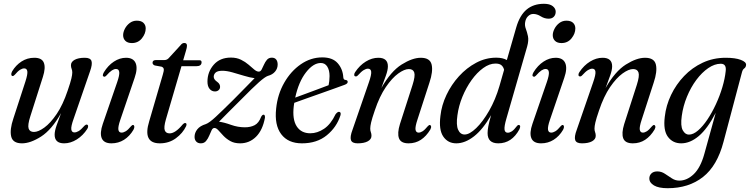

<svg xmlns="http://www.w3.org/2000/svg" viewBox="-20 -747 3953 1012"><path d="M438.5 -90Q444 -89 444.5 -82.2Q445 -75.5 440 -67.5Q417.5 -32.5 384.8 -12Q352 8.5 318 8.5Q268 8.5 268 -37Q268 -56.5 278.2 -85.8Q288.5 -115 302 -151Q252.5 -63 196.5 -27.2Q140.5 8.5 96 8.5Q47.5 8.5 39 -27.5Q30.5 -63.5 50.5 -122.5L114 -317.5Q126.5 -356.5 124 -371.5Q121.5 -386.5 107.5 -386.5Q97.5 -386.5 85.8 -379.2Q74 -372 58 -353Q50 -344.5 45.5 -346.5Q40.5 -347 39.5 -353.8Q38.5 -360.5 44 -371Q63 -403 93.2 -422.8Q123.5 -442.5 161 -442.5Q201 -442.5 211.2 -416Q221.5 -389.5 206 -341.5L140 -134.5Q125 -88 130.8 -69.8Q136.5 -51.5 159 -51.5Q182 -51.5 214 -74.8Q246 -98 278.8 -146.2Q311.5 -194.5 336.5 -269Q351.5 -312.5 356.2 -333Q361 -353.5 361 -365Q361 -376 357.5 -384.2Q354 -392.5 354 -403.5Q354 -421 373.5 -431.8Q393 -442.5 427 -442.5Q456.5 -442.5 462.2 -425.5Q468 -408.5 454.5 -371L368.5 -122Q353.5 -80.5 355.8 -64.8Q358 -49 372.5 -49Q382.5 -49 394.8 -56.2Q407 -63.5 426 -85Q433.5 -92 438.5 -90Z M675 -520Q653 -520 641 -531.5Q629 -543 629 -561.5Q629 -577.5 638.2 -595.5Q647.5 -613.5 663.8 -625.8Q680 -638 701 -638Q724.5 -638 736.2 -626.5Q748 -615 748 -597Q748 -570 728 -545Q708 -520 675 -520ZM614 -115Q601.5 -78.5 604 -63.2Q606.5 -48 621 -48Q630.5 -48 642.5 -55Q654.5 -62 671 -82Q677 -89.5 682.5 -88Q687 -87 688 -80.2Q689 -73.5 683.5 -63Q663.5 -29 633.8 -10.2Q604 8.5 567.5 8.5Q527.5 8.5 516.2 -18.5Q505 -45.5 522 -94.5L597.5 -313.5Q610.5 -351 608.5 -367.2Q606.5 -383.5 591.5 -383.5Q581.5 -383.5 569.8 -376Q558 -368.5 540 -348Q533.5 -341 528.5 -343Q516 -345.5 527.5 -366Q549.5 -402 580.2 -422.2Q611 -442.5 644.5 -442.5Q682.5 -442.5 694.8 -414.8Q707 -387 689.5 -336.5Z M831.5 -395.5 795.5 -402Q784 -407 784 -416Q784 -430.5 803 -430.5H847Q861.5 -430.5 871.5 -443L931.5 -508.5Q940 -520.5 951.5 -520.5Q965.5 -520.5 965.5 -506Q965.5 -496.5 960 -479L945.5 -429.5H1031Q1042.5 -429.5 1042.5 -419Q1042.5 -398 1014.5 -398H936.5L854.5 -118Q842.5 -76 848.5 -60Q854.5 -44 874 -44Q904 -44 942 -90Q951.5 -100 957.5 -98.5Q966.5 -96.5 961 -82Q943.5 -45 907 -18.2Q870.5 8.5 822.5 8.5Q730.5 8.5 766.5 -108L838 -353Q844.5 -374 843.2 -382.8Q842 -391.5 831.5 -395.5Z M1111 -72.5Q1101.5 -73 1095.5 -60.8Q1089.5 -48.5 1083 -32.5Q1076.5 -16.5 1066.2 -4Q1056 8.5 1038.5 8.5Q1023 8.5 1014.2 -1Q1005.5 -10.5 1005.5 -25.5Q1005.5 -47 1019.8 -65.2Q1034 -83.5 1065 -93Q1083 -99.5 1117 -131Q1151 -162.5 1210 -221Q1248 -260 1277 -289Q1306 -318 1322 -335Q1297.5 -338 1266.5 -347.5Q1235.5 -357 1205.2 -365.5Q1175 -374 1152.5 -374Q1127 -374 1116.8 -364.8Q1106.5 -355.5 1106.5 -342Q1106.5 -328 1125.5 -315Q1140 -304.5 1140 -289.5Q1140 -278.5 1132.2 -271.8Q1124.5 -265 1113 -265Q1096 -265 1084.8 -278.5Q1073.5 -292 1073.5 -317Q1073.5 -368 1106.5 -405.8Q1139.5 -443.5 1197 -443.5Q1227.5 -443.5 1250.2 -432.2Q1273 -421 1290 -406.2Q1307 -391.5 1320 -380.5Q1333 -369.5 1344 -369.5Q1353 -369.5 1359 -380.5Q1365 -391.5 1371.2 -406Q1377.5 -420.5 1387 -431.8Q1396.5 -443 1413 -443Q1428 -443 1435.8 -433.2Q1443.5 -423.5 1443.5 -407Q1443.5 -386 1430 -369.8Q1416.5 -353.5 1392 -347Q1377 -342 1345.5 -314.2Q1314 -286.5 1248.5 -220Q1209 -180.5 1180.8 -152.5Q1152.5 -124.5 1134.5 -105.5Q1161.5 -102 1197.5 -89Q1233.5 -76 1271 -76Q1300.5 -76 1322.2 -87.2Q1344 -98.5 1356.5 -131.5Q1363 -143 1369.5 -142.5Q1377.5 -142 1376.5 -126.5Q1364.5 -61 1329.5 -26.2Q1294.5 8.5 1245.5 8.5Q1215 8.5 1193.8 -3.5Q1172.5 -15.5 1157.5 -31.5Q1142.5 -47.5 1131.5 -59.8Q1120.5 -72 1111 -72.5Z M1774.5 -139Q1754.5 -76.5 1702.5 -34Q1650.5 8.5 1571.5 8.5Q1498.5 8.5 1462.2 -39.8Q1426 -88 1435.5 -174.5Q1443 -249.5 1478 -310.8Q1513 -372 1565.5 -408.2Q1618 -444.5 1679 -444.5Q1733 -444.5 1760 -413.8Q1787 -383 1789.5 -339Q1790.5 -326 1802 -325.5Q1811 -324.5 1812.5 -317.5Q1814.5 -306.5 1796.5 -300Q1780 -294 1747.5 -282.2Q1715 -270.5 1675.5 -256.5Q1636 -242.5 1597.8 -229Q1559.5 -215.5 1531 -205Q1529.5 -197 1528.5 -188.5Q1520 -118 1543.8 -81.2Q1567.5 -44.5 1615.5 -44.5Q1652.5 -44.5 1688 -68.2Q1723.5 -92 1748.5 -144.5Q1759.5 -159 1768 -157.5Q1779 -155.5 1774.5 -139ZM1671 -415Q1631 -415 1592.5 -365.2Q1554 -315.5 1536 -232.5Q1563 -242.5 1595.8 -254.5Q1628.5 -266.5 1659.5 -278.2Q1690.5 -290 1712 -298Q1716.5 -317 1717 -346Q1717 -377 1705 -396Q1693 -415 1671 -415Z M1853.5 -344.5Q1847.5 -345 1847 -352Q1846.5 -359 1852 -367Q1875.5 -402.5 1908 -422.5Q1940.5 -442.5 1974 -442.5Q2024.5 -442.5 2024.5 -397.5Q2024.5 -378 2014 -348.5Q2003.5 -319 1990 -283Q2040 -371 2096.8 -406.8Q2153.5 -442.5 2198 -442.5Q2246.5 -442.5 2255 -406.8Q2263.5 -371 2243.5 -311.5L2180.5 -117Q2167.5 -78 2170.2 -63Q2173 -48 2186.5 -48Q2196 -48 2207.2 -55Q2218.5 -62 2235.5 -82.5Q2242 -89.5 2246.5 -88Q2251 -87 2252.2 -80.8Q2253.5 -74.5 2248 -64Q2227 -29 2198.5 -10.2Q2170 8.5 2133.5 8.5Q2093 8.5 2083 -18Q2073 -44.5 2088 -93L2154.5 -299.5Q2169.5 -346.5 2163.5 -364.8Q2157.5 -383 2135 -383Q2111.5 -383 2079 -359.5Q2046.5 -336 2013.5 -287.8Q1980.5 -239.5 1955.5 -165Q1940.5 -121.5 1936 -101.2Q1931.5 -81 1931.5 -69.5Q1931.5 -58 1934.8 -50Q1938 -42 1938 -31Q1938 -13 1918.5 -2.2Q1899 8.5 1865 8.5Q1835.5 8.5 1829.8 -8.8Q1824 -26 1838 -63L1924 -312Q1938.5 -353.5 1936.5 -369.2Q1934.5 -385 1919.5 -385Q1909 -385 1896.5 -377.2Q1884 -369.5 1866.5 -350Q1859.5 -342.5 1853.5 -344.5Z M2718 -66Q2678 8.5 2606.5 8.5Q2550 8.5 2550 -45.5Q2550 -60 2553.8 -81Q2557.5 -102 2568.5 -140Q2525.5 -65 2478.2 -28.2Q2431 8.5 2385 8.5Q2341 8.5 2316.5 -27.2Q2292 -63 2301.5 -136.5Q2307.5 -192 2333.2 -246.5Q2359 -301 2399.2 -345.2Q2439.5 -389.5 2489.8 -416.2Q2540 -443 2595.5 -443Q2630 -443 2651.5 -430.5L2701 -602.5Q2719.5 -666.5 2755.8 -696.8Q2792 -727 2847 -727Q2878 -727 2893.5 -714.5Q2909 -702 2909 -685.5Q2909 -669 2899.2 -658.8Q2889.5 -648.5 2871.5 -648.5Q2850 -648.5 2830.2 -661Q2810.5 -673.5 2790.5 -673.5Q2775.5 -673.5 2763.2 -661.5Q2751 -649.5 2748 -630Q2745 -612.5 2751.5 -595.5Q2758 -578.5 2762.8 -556.2Q2767.5 -534 2758.5 -501.5L2649 -121.5Q2637.5 -82 2639.2 -64.8Q2641 -47.5 2656.5 -47.5Q2666.5 -47.5 2677.8 -54.8Q2689 -62 2705 -83Q2711 -90 2716 -88Q2726.5 -86.5 2718 -66ZM2391 -139.5Q2383.5 -88 2394.8 -63Q2406 -38 2429 -38Q2455 -38 2490 -71.8Q2525 -105.5 2558.2 -163.5Q2591.5 -221.5 2612.5 -293.5L2637 -379Q2633.5 -394 2623.2 -403Q2613 -412 2591.5 -412Q2559.5 -412 2526.8 -388.2Q2494 -364.5 2465.5 -324.8Q2437 -285 2417.2 -236.8Q2397.5 -188.5 2391 -139.5Z M2939.5 -520Q2917.5 -520 2905.5 -531.5Q2893.5 -543 2893.5 -561.5Q2893.5 -577.5 2902.8 -595.5Q2912 -613.5 2928.2 -625.8Q2944.5 -638 2965.5 -638Q2989 -638 3000.8 -626.5Q3012.5 -615 3012.5 -597Q3012.5 -570 2992.5 -545Q2972.5 -520 2939.5 -520ZM2878.5 -115Q2866 -78.5 2868.5 -63.2Q2871 -48 2885.5 -48Q2895 -48 2907 -55Q2919 -62 2935.5 -82Q2941.5 -89.5 2947 -88Q2951.5 -87 2952.5 -80.2Q2953.5 -73.5 2948 -63Q2928 -29 2898.2 -10.2Q2868.5 8.5 2832 8.5Q2792 8.5 2780.8 -18.5Q2769.5 -45.5 2786.5 -94.5L2862 -313.5Q2875 -351 2873 -367.2Q2871 -383.5 2856 -383.5Q2846 -383.5 2834.2 -376Q2822.5 -368.5 2804.5 -348Q2798 -341 2793 -343Q2780.5 -345.5 2792 -366Q2814 -402 2844.8 -422.2Q2875.5 -442.5 2909 -442.5Q2947 -442.5 2959.2 -414.8Q2971.5 -387 2954 -336.5Z M3035.5 -344.5Q3029.5 -345 3029 -352Q3028.5 -359 3034 -367Q3057.5 -402.5 3090 -422.5Q3122.5 -442.5 3156 -442.5Q3206.5 -442.5 3206.5 -397.5Q3206.5 -378 3196 -348.5Q3185.5 -319 3172 -283Q3222 -371 3278.8 -406.8Q3335.5 -442.5 3380 -442.5Q3428.5 -442.5 3437 -406.8Q3445.5 -371 3425.5 -311.5L3362.5 -117Q3349.5 -78 3352.2 -63Q3355 -48 3368.5 -48Q3378 -48 3389.2 -55Q3400.5 -62 3417.5 -82.5Q3424 -89.5 3428.5 -88Q3433 -87 3434.2 -80.8Q3435.5 -74.5 3430 -64Q3409 -29 3380.5 -10.2Q3352 8.5 3315.5 8.5Q3275 8.5 3265 -18Q3255 -44.5 3270 -93L3336.5 -299.5Q3351.5 -346.5 3345.5 -364.8Q3339.5 -383 3317 -383Q3293.5 -383 3261 -359.5Q3228.5 -336 3195.5 -287.8Q3162.5 -239.5 3137.5 -165Q3122.5 -121.5 3118 -101.2Q3113.5 -81 3113.5 -69.5Q3113.5 -58 3116.8 -50Q3120 -42 3120 -31Q3120 -13 3100.5 -2.2Q3081 8.5 3047 8.5Q3017.5 8.5 3011.8 -8.8Q3006 -26 3020 -63L3106 -312Q3120.5 -353.5 3118.5 -369.2Q3116.5 -385 3101.5 -385Q3091 -385 3078.5 -377.2Q3066 -369.5 3048.5 -350Q3041.5 -342.5 3035.5 -344.5Z M3793.5 0.5Q3760.5 127 3685.2 186Q3610 245 3499 245Q3452 245 3427.2 230.5Q3402.5 216 3402.5 193.5Q3402.5 178 3413.5 167.2Q3424.5 156.5 3444.5 156.5Q3466 156.5 3484.5 168.8Q3503 181 3521.2 193Q3539.5 205 3560.5 205Q3601 205 3636.8 170.8Q3672.5 136.5 3692.5 64L3752.5 -152.5Q3709 -68.5 3663.2 -30Q3617.5 8.5 3570.5 8.5Q3526 8.5 3500.5 -25.8Q3475 -60 3484 -132Q3490.5 -191 3517 -246.5Q3543.5 -302 3585.8 -346.2Q3628 -390.5 3683.8 -416.5Q3739.5 -442.5 3805 -442.5Q3855.5 -442.5 3884.5 -431.5Q3913.5 -420.5 3912.5 -405Q3911.5 -392.5 3903 -386.5Q3894.5 -380.5 3891 -367ZM3573.5 -136Q3566 -83 3578.8 -60.2Q3591.5 -37.5 3611 -37.5Q3634 -37.5 3659.2 -59.2Q3684.5 -81 3708.8 -117.2Q3733 -153.5 3753.5 -197.8Q3774 -242 3787.5 -287.5Q3801 -333 3805 -372Q3810 -411 3779 -411Q3746.5 -411 3713 -388Q3679.5 -365 3650.2 -325.8Q3621 -286.5 3600.8 -237.2Q3580.5 -188 3573.5 -136Z"/></svg>

Font: Fraunces 144pt S050
Style: Italic
Weight: 400
Italic angle: -16°
Version: Version 1.000; ttfautohint (v1.8.3)